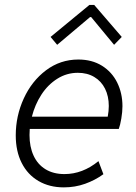

<svg xmlns="http://www.w3.org/2000/svg" viewBox="-20 -770 566 797"><path d="M45.4 -208Q45.4 -288.6 78.6 -361.1Q111.8 -433.6 171.1 -478.3Q230.5 -522.9 305.2 -522.9Q361.8 -522.9 403.3 -497.1Q444.8 -471.2 466.6 -427Q488.3 -382.8 488.3 -329.1Q488.3 -305.7 483.6 -278.1Q479 -250.5 473.1 -234.9H103.5Q102.5 -218.3 102.5 -209.5Q102.5 -160.6 119.4 -124Q136.2 -87.4 168.9 -67.4Q201.7 -47.4 247.6 -47.4Q322.8 -47.4 388.7 -101.1L409.2 -46.9Q375 -22 333.3 -7.1Q291.5 7.8 245.1 7.8Q185.1 7.8 139.9 -18.6Q94.7 -44.9 70.1 -93.5Q45.4 -142.1 45.4 -208ZM427.2 -285.6Q431.6 -309.1 431.6 -330.1Q431.6 -370.6 416 -401.9Q400.4 -433.1 371.3 -450.4Q342.3 -467.8 303.2 -467.8Q256.8 -467.8 217.8 -443.1Q178.7 -418.5 151.9 -377.2Q125 -335.9 112.3 -285.6ZM189.9 -616.7 351.1 -749.5H371.1L485.4 -616.7L453.6 -584L358.4 -699.2H354L217.3 -584Z"/></svg>

Font: Reddit Sans Vanilla Light
Style: Italic
Weight: 300
Italic angle: -11.25°
Designer: Stephen Hutchings
Version: Version 1.013